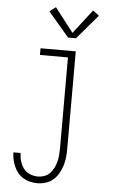

<svg xmlns="http://www.w3.org/2000/svg" viewBox="-63 -805 626 1059"><g transform="rotate(5 250.0 -275.0)"><path d="M185 213Q165 213 145 208.5Q125 204 107.5 193.5Q90 183 77 167.5Q64 152 56 133.5Q48 115 43.5 95Q39 75 39 55H79Q79 78 85.5 100Q92 122 105.5 140Q119 158 140.5 167Q162 176 185 176Q203 176 221 169.5Q239 163 251.5 149.5Q264 136 272.5 119Q281 102 285.5 84Q290 66 291.5 47.5Q293 29 293 10V-493H138V-530H333V10Q333 34 330.5 57.5Q328 81 321 103.5Q314 126 302 147Q290 168 272 183.5Q254 199 231 206Q208 213 185 213ZM284 -602 169 -737 203 -763 306 -630 409 -763 443 -737 328 -602Z"/></g></svg>

Font: Iosevka Slab Extralight
Style: Regular
Weight: 200
Monospace: yes
Designer: Belleve Invis
Foundry: Belleve Invis
Version: Version 11.1.1; ttfautohint (v1.8.3)